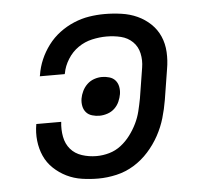

<svg xmlns="http://www.w3.org/2000/svg" viewBox="-44 -575 688 630"><g transform="rotate(-5 300.0 -260.0)"><path d="M255 8Q228 8 201.5 4Q175 0 151.5 -11.5Q128 -23 109 -41Q90 -59 79.5 -82.5Q69 -106 66 -133Q63 -160 68 -188H150Q147 -163 151.5 -139Q156 -115 170.5 -98Q185 -81 208 -73.5Q231 -66 256 -66Q277 -66 298 -72Q319 -78 336.5 -91.5Q354 -105 367.5 -123Q381 -141 390.5 -160.5Q400 -180 405 -200.5Q410 -221 414 -242L430 -342Q434 -366 429 -389Q424 -412 408 -427.5Q392 -443 369.5 -448.5Q347 -454 322 -454Q299 -454 274.5 -448.5Q250 -443 229 -428.5Q208 -414 194 -391.5Q180 -369 176 -346L175 -343H93L94 -347Q98 -373 108.5 -397.5Q119 -422 135.5 -444Q152 -466 174 -482.5Q196 -499 221 -509.5Q246 -520 271.5 -524Q297 -528 322 -528Q350 -528 378 -524Q406 -520 430 -509Q454 -498 473 -480Q492 -462 502.5 -438Q513 -414 514.5 -386Q516 -358 511 -330L495 -230Q490 -200 481.5 -171Q473 -142 458 -114.5Q443 -87 421.5 -63Q400 -39 373 -22.5Q346 -6 315.5 1Q285 8 255 8ZM277 -197Q265 -197 253 -200.5Q241 -204 233.5 -212.5Q226 -221 223.5 -233Q221 -245 223 -258Q225 -270 231 -282.5Q237 -295 247 -304.5Q257 -314 270 -318.5Q283 -323 296 -323Q308 -323 320 -319.5Q332 -316 339.5 -307.5Q347 -299 349.5 -287Q352 -275 350 -262Q348 -250 342.5 -237.5Q337 -225 327 -215.5Q317 -206 303.5 -201.5Q290 -197 277 -197Z"/></g></svg>

Font: Iosevka Plex Etoile
Style: Italic
Weight: 400
Italic angle: -9°
Designer: Belleve Invis
Foundry: Belleve Invis
Version: Version 25.1.1; ttfautohint (v1.8.4)